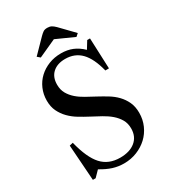

<svg xmlns="http://www.w3.org/2000/svg" viewBox="-229 -1072 1058 1193"><g transform="rotate(-30 299.5 -475.5)"><path d="M302 -780C270 -780 240.5 -774.7 213.5 -764C186.5 -753.3 163 -738.7 143 -720C123 -701.3 107.3 -679 96 -653C84.7 -627 79 -599 79 -569C79 -539.7 84.3 -514 95 -492C105.7 -470 119.5 -450.3 136.5 -433C153.5 -415.7 173 -400.3 195 -387C217 -373.7 239.5 -361 262.5 -349C285.5 -337 308.2 -324.8 330.5 -312.5C352.8 -300.2 372.5 -286.7 389.5 -272C406.5 -257.3 420.3 -240.8 431 -222.5C441.7 -204.2 447 -182.7 447 -158C447 -119.3 433.7 -89 407 -67C380.3 -45 344 -34 298 -34C243.3 -34 199.7 -51.8 167 -87.5C134.3 -123.2 108 -181.3 88 -262L63 -256L81 0H101L141 -41C169.7 -23.7 196.7 -11 222 -3C247.3 5 273.7 9 301 9C334.3 9 365.5 3.2 394.5 -8.5C423.5 -20.2 448.7 -36 470 -56C491.3 -76 508.2 -99.8 520.5 -127.5C532.8 -155.2 539 -185 539 -217C539 -247 533.8 -273 523.5 -295C513.2 -317 499.8 -336.5 483.5 -353.5C467.2 -370.5 448.3 -385.5 427 -398.5C405.7 -411.5 383.8 -424 361.5 -436C339.2 -448 317.3 -459.8 296 -471.5C274.7 -483.2 255.8 -496.2 239.5 -510.5C223.2 -524.8 209.8 -541 199.5 -559C189.2 -577 184 -598.3 184 -623C184 -659 195 -687 217 -707C239 -727 269 -737 307 -737C353 -737 390.7 -721.8 420 -691.5C449.3 -661.2 472 -614 488 -550H514L505 -770H485L453 -718C431 -739.3 407.8 -755 383.5 -765C359.2 -775 332 -780 302 -780ZM308 -960C295.3 -960 285.5 -957.7 278.5 -953C271.5 -948.3 263.7 -941.7 255 -933L161 -837L181 -820L308 -878L437 -820L456 -837L363 -933C353.7 -942.3 345 -949.2 337 -953.5C329 -957.8 319.3 -960 308 -960Z"/></g></svg>

Font: Libre Caslon Text
Style: Regular
Weight: 400
Designer: Pablo Impallari, Rodrigo Fuenzalida
Foundry: Pablo Impallari, Rodrigo Fuenzalida
Version: Version 1.000; ttfautohint (v0.93) -l 8 -r 50 -G 200 -x 14 -